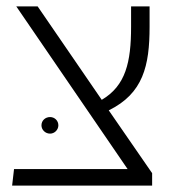

<svg xmlns="http://www.w3.org/2000/svg" viewBox="-20 -582 578 602"><path d="M321 -236C429 -289 449 -376 449 -498V-562H391V-498C391 -387 374 -313 299 -269L98 -562H31L380 -52H24L18 0H457V-39ZM163 -189C163 -204 151 -215 137 -215C122 -215 110 -204 110 -189C110 -175 122 -163 137 -163C151 -163 163 -175 163 -189Z"/></svg>

Font: FiraGO Light
Style: Regular
Weight: 300
Designer: bBox Type
Foundry: bBox Type GmbH
Version: Version 1.001;PS 001.001;hotconv 1.0.88;makeotf.lib2.5.64775